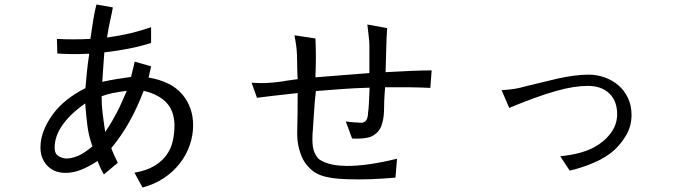

<svg xmlns="http://www.w3.org/2000/svg" viewBox="-20 -750 3040 854"><path d="M391 -99Q383 -122 377.5 -144Q372 -166 369 -189Q366 -212 363.5 -236.5Q361 -261 359 -290Q223 -194 223 -93Q223 -66 240.5 -55.5Q258 -45 276 -45Q298 -45 325.5 -56Q353 -67 391 -99ZM544 -346Q504 -341 480.5 -336Q457 -331 432 -322Q432 -302 433 -285Q434 -268 436 -250Q438 -232 441 -211Q444 -190 448 -163Q465 -188 477.5 -209.5Q490 -231 501 -252Q512 -273 522 -296Q532 -319 544 -346ZM839 -193Q839 -148 824 -104.5Q809 -61 780 -23.5Q751 14 709 42Q667 70 614 84L578 18Q632 9 666.5 -12Q701 -33 721 -61Q741 -89 748.5 -123Q756 -157 756 -192Q756 -216 749.5 -240.5Q743 -265 727.5 -285Q712 -305 685 -321Q658 -337 619 -346Q590 -270 555.5 -208.5Q521 -147 475 -91Q482 -72 489.5 -56Q497 -40 504 -26L442 26Q435 14 428.5 0.5Q422 -13 414 -34Q371 -6 337 6.5Q303 19 271 19Q250 19 230.5 12.5Q211 6 195 -8.5Q179 -23 169.5 -44.5Q160 -66 160 -94Q160 -132 174.5 -169Q189 -206 214.5 -241Q240 -276 277 -305.5Q314 -335 360 -358Q363 -393 366.5 -429Q370 -465 377 -511Q331 -509 297.5 -509.5Q264 -510 235 -512L233 -577Q267 -575 304 -575Q341 -575 382 -577Q389 -625 395 -662.5Q401 -700 409 -730L482 -717Q477 -689 470 -658.5Q463 -628 456 -583Q513 -591 559.5 -602Q606 -613 652 -629V-559Q566 -531 444 -517Q442 -484 439.5 -454Q437 -424 435 -386Q471 -394 500 -398.5Q529 -403 563 -408Q567 -427 571.5 -443.5Q576 -460 579 -476L652 -455Q650 -445 647.5 -434Q645 -423 641 -405Q742 -388 790.5 -330.5Q839 -273 839 -193Z M1894 -359Q1816 -363 1693 -362Q1690 -326 1689 -300Q1688 -274 1688 -255Q1687 -221 1677 -192Q1667 -163 1638 -146Q1627 -139 1601.5 -135.5Q1576 -132 1546 -134L1518 -210Q1536 -207 1553 -206Q1570 -205 1586 -204Q1616 -204 1617 -248Q1620 -266 1621 -294Q1622 -322 1624 -360Q1557 -358 1501.5 -354Q1446 -350 1385 -345Q1379 -293 1377 -254Q1375 -215 1372 -179Q1367 -124 1372 -95.5Q1377 -67 1394 -47Q1404 -35 1435.5 -24Q1467 -13 1520 -12Q1611 -11 1746 -44L1739 40Q1682 45 1629 47Q1576 49 1522 47Q1484 46 1455 41.5Q1426 37 1404 28.5Q1382 20 1365.5 5.5Q1349 -9 1335 -29Q1321 -50 1311 -85.5Q1301 -121 1302 -162Q1303 -202 1303.5 -244Q1304 -286 1304 -336Q1247 -330 1204 -325Q1161 -320 1123 -315L1099 -382Q1119 -381 1135.5 -380.5Q1152 -380 1168 -381Q1184 -382 1200.5 -383.5Q1217 -385 1238 -388Q1251 -391 1265 -392.5Q1279 -394 1304 -398Q1302 -429 1302 -453Q1302 -477 1301 -503Q1300 -530 1297 -550.5Q1294 -571 1290 -593L1383 -579Q1385 -540 1385 -499Q1385 -458 1383 -406Q1446 -411 1502 -415.5Q1558 -420 1623 -425V-545Q1623 -564 1620 -588.5Q1617 -613 1614 -641L1702 -625Q1699 -583 1698 -535Q1697 -487 1695 -429Q1763 -433 1814.5 -435Q1866 -437 1900 -437Z M2789 -239Q2789 -191 2767 -152Q2745 -113 2713 -83Q2678 -51 2624 -27.5Q2570 -4 2514 9L2472 -55Q2522 -60 2559.5 -70.5Q2597 -81 2621 -94Q2666 -118 2695.5 -156.5Q2725 -195 2725 -242Q2725 -301 2690 -334.5Q2655 -368 2595 -368Q2565 -368 2529.5 -362.5Q2494 -357 2452 -345Q2410 -333 2358.5 -314.5Q2307 -296 2245 -270L2211 -349Q2246 -351 2270 -355Q2294 -359 2317 -366Q2348 -373 2385.5 -382.5Q2423 -392 2460.5 -400.5Q2498 -409 2533.5 -413.5Q2569 -418 2598 -418Q2634 -418 2668.5 -406Q2703 -394 2730 -371Q2757 -348 2773 -314.5Q2789 -281 2789 -239Z"/></svg>

Font: NanumGothicCoding
Style: Regular
Weight: 400
Monospace: yes
Designer: Kwon Bruce; Nicolas Noh; Sung-woo Choi; Go-un Cha; Soo-hyun Park;
Foundry: NHN Corporation
Version: Version 2.000;PS 1;hotconv 1.0.49;makeotf.lib2.0.14853